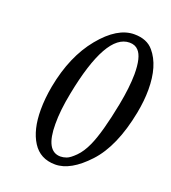

<svg xmlns="http://www.w3.org/2000/svg" viewBox="-117 -698 709 796"><g transform="rotate(20 237.0 -300.0)"><path d="M334 -570.8Q230 -570.8 174.8 -287.1Q159.2 -208 159.7 -148.9Q159.7 -28.8 225.1 -28.8Q237.3 -28.8 251.7 -33.9Q266.1 -39.1 288.6 -61.5Q311 -84 328.1 -122.1Q356 -184.1 381.8 -316.9Q397 -395.5 397.5 -454.1Q397.5 -529.8 373 -555.2Q358.9 -570.8 334 -570.8ZM215.8 9.8Q149.4 9.8 116 -43Q82.5 -95.7 82.5 -183.6Q82.5 -233.4 92.8 -289.1Q119.6 -431.2 192.9 -520.5Q266.1 -609.9 340.8 -609.9Q397 -609.9 425.8 -575.2Q473.6 -519 473.6 -413.6Q473.6 -364.7 462.9 -309.1Q432.1 -149.9 357.9 -70.1Q283.7 9.8 215.8 9.8Z"/></g></svg>

Font: Linux Biolinum
Style: Italic
Weight: 400
Italic angle: -12°
Designer: Philipp H. Poll
Foundry: Philipp H. Poll
Version: Version 1.1.3 ; ttfautohint (v0.9)